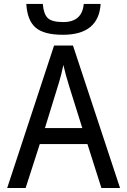

<svg xmlns="http://www.w3.org/2000/svg" viewBox="-20 -946 640 966"><path d="M490.2 0 419.9 -221.2H180.2L108.9 0H16.1L252 -716.8H347.2L584 0ZM394 -301.8 329.1 -508.8Q310.1 -569.3 298.8 -619.1Q289.1 -570.8 276.4 -529.8L206.1 -301.8ZM486.3 -926.3Q476.6 -771 296.4 -771Q201.2 -771 159.2 -807.1Q117.2 -843.3 112.3 -926.3H195.3Q199.2 -876.5 219.7 -855.7Q240.2 -835 298.3 -835Q393.1 -835 401.4 -926.3Z"/></svg>

Font: WenQuanYi Micro Hei Mono
Style: Regular
Weight: 400
Foundry: Ascender Corporation
Version: Version 0.2.0-beta